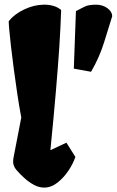

<svg xmlns="http://www.w3.org/2000/svg" viewBox="-20 -808 509 837"><path d="M377 -495.1 301.8 -508.8 311 -759.8Q333 -771 349.6 -779.3Q366.2 -787.6 398.4 -787.6Q427.2 -787.6 448 -772.5Q468.8 -757.3 469.2 -737.3Q454.6 -689.9 433.8 -623.5Q413.1 -557.1 377 -495.1ZM172.4 9.8Q149.9 9.8 127.4 -2.4Q105 -14.6 85.4 -32.5Q65.9 -50.3 51.3 -67.4Q43.9 -75.7 39.6 -88.1Q35.2 -100.6 39.1 -121.6L72.8 -295.9Q64 -341.8 55.7 -396.7Q47.4 -451.7 40.3 -506.1Q33.2 -560.5 27.8 -606.4Q22.5 -652.3 20 -681.9Q17.6 -711.4 18.1 -715.8Q41.5 -745.6 84.5 -766.4Q127.4 -787.1 170.9 -787.6Q191.9 -788.1 211.4 -782.7Q231 -777.3 246.6 -764.6Q244.1 -687.5 238.5 -602.5Q232.9 -517.6 223.6 -409.4Q214.4 -301.3 199.7 -153.3L269.5 -186L308.6 -124Q299.3 -95.7 278.8 -64.7Q258.3 -33.7 230.7 -12Q203.1 9.8 172.4 9.8Z"/></svg>

Font: Fruktur
Style: Regular
Weight: 400
Designer: Viktoriya Grabowska, Eben Sorkin
Foundry: Viktoriya Grabowska
Version: Version 1.008; ttfautohint (v1.8.4.7-5d5b)